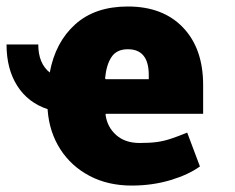

<svg xmlns="http://www.w3.org/2000/svg" viewBox="-22 -558 721 588"><path d="M381.3 10.3Q308.6 10.3 252.4 -19.3Q196.3 -48.8 162.8 -100.8Q129.4 -152.8 124 -219.7V-223.6Q63.5 -243.7 30.8 -295.2Q-2 -346.7 -2 -421.9H95.2Q95.2 -363.8 130.4 -335.9Q147.5 -428.7 208.3 -483.4Q269 -538.1 369.6 -538.1Q477.1 -538.1 538.6 -473.6Q600.1 -409.2 600.1 -297.9V-209.5H301.8L301.3 -206.1Q306.6 -168.5 334 -144.3Q361.3 -120.1 405.8 -120.1Q436.5 -120.1 458.3 -123Q480 -126 501.2 -133.1Q522.5 -140.1 551.3 -151.9L590.3 -48.3Q555.2 -22.9 499.8 -6.3Q444.3 10.3 381.3 10.3ZM301.8 -315.4H433.6V-328.1Q433.6 -407.2 369.6 -407.2Q335.4 -407.2 319.6 -383.5Q303.7 -359.9 299.8 -317.9Z"/></svg>

Font: Roboto Slab Black
Style: Regular
Weight: 900
Designer: Google
Version: Version 2.000; ttfautohint (v1.8.1.43-b0c9)